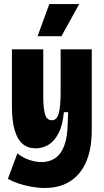

<svg xmlns="http://www.w3.org/2000/svg" viewBox="-20 -772 516 950"><path d="M203 158Q168 158 133 151.5Q98 145 69 135Q40 125 19 113L66 -13Q94 9 125.5 19.5Q157 30 186 30Q224 30 253 10.5Q282 -9 298 -51.5Q314 -94 315 -160L317 -217H296Q290 -151 269 -111.5Q248 -72 219 -55Q190 -38 157 -38Q118 -38 92 -60Q66 -82 52.5 -128Q39 -174 39 -247V-528H194V-297Q194 -232 203.5 -204.5Q213 -177 236 -177Q248 -177 256.5 -184.5Q265 -192 270 -209Q275 -226 277.5 -252.5Q280 -279 280 -316V-528H434V-129Q434 -69 423 -22.5Q412 24 391.5 58Q371 92 342 114.5Q313 137 278 147.5Q243 158 203 158ZM284 -593H166L224 -752H372Z"/></svg>

Font: Bricolage Grotesque 24pt Condensed ExtraBold
Style: Regular
Weight: 800
Width: 3
Designer: Mathieu Triay
Foundry: Atelier Triay
Version: Version 1.001;gftools[0.9.33.dev8+g029e19f]